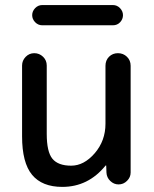

<svg xmlns="http://www.w3.org/2000/svg" viewBox="-20 -730 608 760"><path d="M147.5 -710H426.8Q443.4 -710 455.1 -697.8Q466.8 -685.5 466.8 -669.9Q466.8 -654.3 455.6 -642.1Q444.3 -629.9 426.8 -629.9H147.5Q130.9 -629.9 119.1 -642.1Q107.4 -654.3 107.4 -669.9Q107.4 -685.5 119.1 -697.8Q130.9 -710 147.5 -710ZM226.6 9.8Q146.5 9.8 106.9 -38.1Q67.4 -85.9 67.4 -190.4V-470.7Q67.4 -490.2 81.5 -504.9Q95.7 -519.5 115.7 -519.5Q135.7 -519.5 150.4 -505.4Q165 -491.2 165 -470.7V-200.2Q165 -128.9 187.5 -101.6Q210 -74.2 261.7 -74.2Q312.5 -74.2 355 -123.5Q397.5 -172.9 397.5 -240.2V-469.7Q397.5 -491.2 411.6 -505.4Q425.8 -519.5 446.8 -519.5Q467.8 -519.5 482.4 -505.4Q497.1 -491.2 497.1 -469.7V-46.9Q497.1 -28.3 482.9 -14.2Q468.8 0 449.2 0Q430.7 0 416.5 -13.7Q402.3 -27.3 401.4 -46.9L400.4 -74.2Q400.4 -75.2 399.4 -75.2Q398.4 -75.2 397.5 -74.2Q329.1 9.8 226.6 9.8Z"/></svg>

Font: Rounded Mgen+ 2p medium
Style: Regular
Weight: 500
Designer: [Source Han Sans]
Ryoko NISHIZUKA  (kana & ideographs); Paul D. Hunt (Latin, Greek & Cyrillic); Wenlong ZHANG  (bopomofo
Version: Version 1.059.20150602